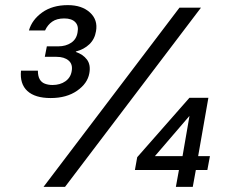

<svg xmlns="http://www.w3.org/2000/svg" viewBox="-20 -730 879 750"><path d="M178 -347Q117 -347 87 -374.5Q57 -402 62 -454H128Q128 -433 135 -420.5Q142 -408 155.5 -403Q169 -398 185 -398Q215 -398 235.5 -412.5Q256 -427 260 -452Q265 -479 248 -493.5Q231 -508 201 -508H155L163 -549H208Q237 -549 258 -563Q279 -577 283 -604Q288 -629 274 -643.5Q260 -658 231 -658Q202 -658 184 -645.5Q166 -633 156 -611H93Q105 -653 145 -681.5Q185 -710 245 -710Q300 -710 331.5 -681Q363 -652 355 -608Q350 -577 329 -557Q308 -537 277 -529L276 -527Q304 -518 319.5 -497.5Q335 -477 329 -444Q322 -404 281 -375.5Q240 -347 178 -347ZM150 0 681 -700H765L234 0ZM667 0 679 -66H507L516 -116L720 -348H794L754 -120H800L790 -66H745L733 0ZM585 -120H693L720 -276H719Z"/></svg>

Font: DM Sans 28pt
Style: Italic
Weight: 400
Italic angle: -10°
Version: Version 4.004;gftools[0.9.30]